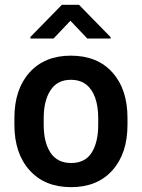

<svg xmlns="http://www.w3.org/2000/svg" viewBox="-20 -770 593 800"><path d="M440.9 -615.2V-609.4H343.8L273.4 -683.6L203.1 -609.4H106.9V-616.2L237.8 -750H309.1ZM40 -278.3Q40 -397.9 103 -468Q166 -538.1 274.9 -538.1Q385.7 -538.1 448.5 -468Q511.2 -397.9 511.2 -278.3V-250Q511.2 -130.9 448.5 -60.5Q385.7 9.8 276.4 9.8Q166.5 9.8 103.3 -60.5Q40 -130.9 40 -250ZM162.1 -250Q162.1 -176.8 190.4 -133.8Q218.8 -90.8 276.4 -90.8Q334.5 -90.8 361.8 -133.8Q389.2 -176.8 389.2 -250V-278.3Q389.2 -326.2 376.7 -362.1Q364.3 -397.9 339.1 -417.7Q314 -437.5 274.9 -437.5Q218.8 -437.5 190.4 -393.8Q162.1 -350.1 162.1 -278.3Z"/></svg>

Font: Robert Sans
Style: Bold
Weight: 700
Designer: Christian Robertson (extended by Adam Twardoch)
Foundry: Google
Version: Version 12.135;April 2, 2019;FontCreator 11.5.0.2425 64-bit;